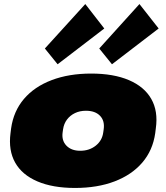

<svg xmlns="http://www.w3.org/2000/svg" viewBox="-20 -917 822 950"><path d="M351 13Q241 13 165 -19.5Q89 -52 55 -112.5Q21 -173 32 -258L35 -282Q47 -367 98.5 -427.5Q150 -488 235.5 -520.5Q321 -553 431 -553Q542 -553 618 -520.5Q694 -488 728.5 -427.5Q763 -367 751 -282L748 -258Q736 -173 684 -112.5Q632 -52 547 -19.5Q462 13 351 13ZM377 -171Q422 -171 454 -196.5Q486 -222 491 -263L493 -277Q499 -319 475 -344Q451 -369 405 -369Q375 -369 351 -357.5Q327 -346 311.5 -325.5Q296 -305 292 -277L290 -263Q284 -222 308.5 -196.5Q333 -171 377 -171ZM496 -776 265 -599 202 -677 402 -897ZM765 -776 534 -599 471 -677 670 -897Z"/></svg>

Font: Pathway Extreme 28pt Black
Style: Italic
Weight: 900
Italic angle: -8°
Designer: Eduardo Rodriguez Tunni
Foundry: Eduardo Rodriguez Tunni
Version: Version 1.001;gftools[0.9.26]